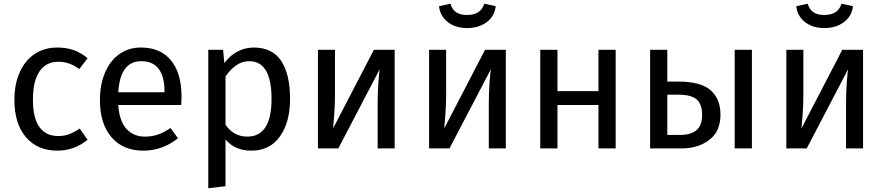

<svg xmlns="http://www.w3.org/2000/svg" viewBox="-20 -793 4724 1026"><path d="M448 -482 404 -424Q376 -444 349.5 -453.5Q323 -463 291 -463Q227 -463 191.5 -412Q156 -361 156 -261Q156 -161 191 -113.5Q226 -66 291 -66Q322 -66 348 -75.5Q374 -85 406 -106L448 -46Q376 12 287 12Q180 12 118.5 -60Q57 -132 57 -259Q57 -343 85 -406Q113 -469 164.5 -504Q216 -539 287 -539Q334 -539 373 -525.5Q412 -512 448 -482Z M948 -232H612Q618 -145 656 -104Q694 -63 754 -63Q792 -63 824 -74Q856 -85 891 -109L931 -54Q847 12 747 12Q637 12 575.5 -60Q514 -132 514 -258Q514 -340 540.5 -403.5Q567 -467 616.5 -503Q666 -539 733 -539Q838 -539 894 -470Q950 -401 950 -279Q950 -256 948 -232ZM859 -306Q859 -384 828 -425Q797 -466 735 -466Q622 -466 612 -300H859Z M1530 -264Q1530 -140 1476 -64Q1422 12 1323 12Q1235 12 1185 -48V202L1093 213V-527H1172L1179 -456Q1208 -496 1249 -517.5Q1290 -539 1335 -539Q1436 -539 1483 -467Q1530 -395 1530 -264ZM1431 -264Q1431 -466 1312 -466Q1273 -466 1241 -443Q1209 -420 1185 -384V-127Q1205 -96 1235 -79.5Q1265 -63 1301 -63Q1431 -63 1431 -264Z M2089 0H1998V-238Q1998 -298 2002 -352Q2006 -406 2009 -423L1788 0H1679V-527H1770V-289Q1770 -236 1766 -179.5Q1762 -123 1760 -107L1978 -527H2089Z M2683 0H2592V-238Q2592 -298 2596 -352Q2600 -406 2603 -423L2382 0H2273V-527H2364V-289Q2364 -236 2360 -179.5Q2356 -123 2354 -107L2572 -527H2683ZM2326 -760 2387 -773Q2397 -741 2418.5 -727Q2440 -713 2476 -713Q2512 -713 2535 -727.5Q2558 -742 2568 -773L2629 -760Q2623 -706 2580.5 -674.5Q2538 -643 2476 -643Q2415 -643 2373.5 -674.5Q2332 -706 2326 -760Z M3178 -232H2959V0H2867V-527H2959V-306H3178V-527H3270V0H3178Z M3830 -180Q3830 -91 3770.5 -45.5Q3711 0 3623 0H3454V-527H3546V-357H3606Q3724 -357 3777 -311Q3830 -265 3830 -180ZM3998 -527V0H3906V-527ZM3732 -180Q3732 -235 3703.5 -261Q3675 -287 3605 -287H3546V-72H3615Q3671 -72 3701.5 -97Q3732 -122 3732 -180Z M4592 0H4501V-238Q4501 -298 4505 -352Q4509 -406 4512 -423L4291 0H4182V-527H4273V-289Q4273 -236 4269 -179.5Q4265 -123 4263 -107L4481 -527H4592ZM4235 -760 4296 -773Q4306 -741 4327.5 -727Q4349 -713 4385 -713Q4421 -713 4444 -727.5Q4467 -742 4477 -773L4538 -760Q4532 -706 4489.5 -674.5Q4447 -643 4385 -643Q4324 -643 4282.5 -674.5Q4241 -706 4235 -760Z"/></svg>

Font: Fira GO
Style: Regular
Weight: 400
Designer: Carrois Corporate
Foundry: Carrois Corporate GbR
Version: Version 0.300